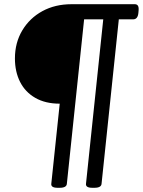

<svg xmlns="http://www.w3.org/2000/svg" viewBox="-20 -720 679 913"><path d="M254 173Q221 173 224 153L264 -227Q196 -227 148 -254.5Q100 -282 75.5 -330.5Q51 -379 51 -442Q51 -517 86 -575.5Q121 -634 181.5 -667Q242 -700 320 -700H621Q642 -700 639 -670L638 -658Q635 -628 613 -628H545L463 153Q462 173 429 173H419Q386 173 389 153L471 -628H380L298 153Q297 173 264 173Z"/></svg>

Font: Asap Expanded Expanded Regular
Style: Bold Italic
Weight: 700
Width: 7
Italic angle: -6°
Designer: Pablo Cosgaya
Foundry: Omnibus-Type
Version: Version 3.001; ttfautohint (v1.8.4.7-5d5b)